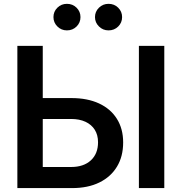

<svg xmlns="http://www.w3.org/2000/svg" viewBox="-20 -962 930 982"><path d="M155.8 -460.4H345.7Q427.2 -460.4 486.6 -432.9Q545.9 -405.3 577.9 -354.2Q609.9 -303.2 609.9 -233.4Q609.9 -161.6 578.1 -109.4Q546.4 -57.1 488 -28.6Q429.7 0 348.6 0H68.8V-727.5H198.7V-107.9H343.8Q407.7 -107.9 444.6 -141.8Q481.4 -175.8 481.4 -234.4Q481.4 -271.5 464.8 -298.1Q448.2 -324.7 417.2 -339.1Q386.2 -353.5 343.8 -353.5H155.8ZM820.3 -727.5V0H690.4V-727.5ZM535.2 -806.6Q506.3 -806.6 486.1 -826.7Q465.8 -846.7 465.8 -874.5Q465.8 -902.8 486.1 -922.6Q506.3 -942.4 535.2 -942.4Q564.5 -942.4 584.5 -922.6Q604.5 -902.8 604.5 -874.5Q604.5 -846.2 584.5 -826.4Q564.5 -806.6 535.2 -806.6ZM322.3 -806.6Q293.5 -806.6 273.4 -826.7Q253.4 -846.7 253.4 -874.5Q253.4 -902.8 273.4 -922.6Q293.5 -942.4 322.3 -942.4Q351.6 -942.4 371.6 -922.6Q391.6 -902.8 391.6 -874.5Q391.6 -846.2 371.6 -826.4Q351.6 -806.6 322.3 -806.6Z"/></svg>

Font: Inter 20pt SemiBold
Style: Regular
Weight: 600
Version: Version 4.001;git-66647c0bb